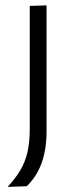

<svg xmlns="http://www.w3.org/2000/svg" viewBox="-20 -518 288 732"><path d="M9 194.5Q38.5 163 57.2 131.5Q76 100 84.8 61.8Q93.5 23.5 93.5 -28.5V-219.5V-269.5Q93.5 -312.5 93.5 -350Q93.5 -387.5 93.5 -423Q93.5 -458.5 93.5 -495.5L157.5 -497.5Q157.5 -460.5 157.5 -424.8Q157.5 -389 157.5 -351.2Q157.5 -313.5 157.5 -269.5Q157.5 -209.5 157.5 -165.2Q157.5 -121 157.5 -86Q157.5 -51 157.5 -18.5Q157.5 19.5 152.2 50.8Q147 82 137 108Q127 134 113 154.8Q99 175.5 82 192Z"/></svg>

Font: Commissioner Thin Light
Style: Regular
Weight: 300
Version: Version 1.000